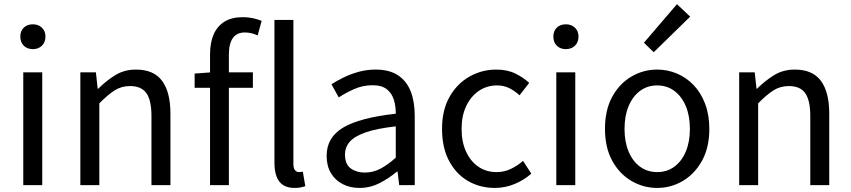

<svg xmlns="http://www.w3.org/2000/svg" viewBox="-20 -892 4099 925"><path d="M92.1 0V-543.4H183.5V0ZM138.4 -655.3Q111.1 -655.3 94.5 -671.8Q77.9 -688.2 77.9 -716.2Q77.9 -742.6 94.5 -758.7Q111.1 -774.9 138.4 -774.9Q164.7 -774.9 181.9 -758.7Q199 -742.6 199 -716.2Q199 -688.2 181.9 -671.8Q164.7 -655.3 138.4 -655.3Z M367.1 0V-543.4H442L450.7 -464.5H453.1Q491.8 -503.1 535.3 -529.9Q578.9 -556.8 635.1 -556.8Q720.8 -556.8 761 -502.4Q801.1 -448 801.1 -344.1V0H709.7V-332.4Q709.7 -408.5 685.5 -442.9Q661.3 -477.4 606.5 -477.4Q564.9 -477.4 532 -456.4Q499.2 -435.5 458.5 -394V0Z M991.9 0V-630Q991.9 -685.2 1008.9 -725.3Q1026 -765.4 1061.1 -787.4Q1096.2 -809.3 1150.2 -809.3Q1175.3 -809.3 1198.4 -804.3Q1221.5 -799.2 1240.5 -791.6L1221.3 -721.2Q1191.3 -735.6 1159.7 -735.6Q1120.9 -735.6 1101.8 -708.7Q1082.7 -681.7 1082.7 -628.9V0ZM917.7 -469V-537.6L996.2 -543.4H1198.3V-469ZM1398.9 13.4Q1364.7 13.4 1343.3 -0.9Q1321.8 -15.3 1312 -42.6Q1302.2 -69.9 1302.2 -108.1V-796H1393.5V-102.1Q1393.5 -81.5 1401.3 -72.2Q1409 -62.9 1419 -62.9Q1422.8 -62.9 1427.1 -63.4Q1431.4 -63.9 1439 -64.9L1450.9 5.1Q1441.6 8 1429.6 10.7Q1417.7 13.4 1398.9 13.4Z M1712.2 13.4Q1666.9 13.4 1631.1 -4.9Q1595.2 -23.2 1574.4 -57.9Q1553.6 -92.5 1553.6 -141.3Q1553.6 -230.1 1633.5 -277.5Q1713.3 -325 1886.7 -344.2Q1887.1 -379.4 1877.8 -410.5Q1868.5 -441.7 1844.2 -461.5Q1819.9 -481.3 1775 -481.3Q1727.6 -481.3 1686.1 -462.8Q1644.7 -444.3 1612 -422.7L1576.9 -486Q1602 -502.3 1634.8 -518.5Q1667.6 -534.7 1706.9 -545.7Q1746.1 -556.8 1789.5 -556.8Q1856.2 -556.8 1897.8 -529.1Q1939.3 -501.4 1958.7 -451.5Q1978.1 -401.6 1978.1 -334V0H1903.2L1895.5 -64.9H1891.7Q1853.6 -32.7 1808.3 -9.7Q1762.9 13.4 1712.2 13.4ZM1737.8 -60.6Q1777 -60.6 1812.3 -79Q1847.5 -97.4 1886.7 -132.4V-283.2Q1795.7 -273.1 1741.8 -254.3Q1688 -235.5 1665 -209.1Q1642.1 -182.6 1642.1 -147.4Q1642.1 -100.4 1669.9 -80.5Q1697.6 -60.6 1737.8 -60.6Z M2363.9 13.4Q2291.9 13.4 2234.3 -20.3Q2176.7 -54 2143.1 -117.6Q2109.6 -181.2 2109.6 -271Q2109.6 -361.9 2145.9 -425.7Q2182.2 -489.4 2241.9 -523.1Q2301.5 -556.8 2370.8 -556.8Q2424 -556.8 2462.6 -537.8Q2501.1 -518.9 2529.5 -492.7L2483 -432.8Q2459.8 -454.3 2433.4 -467.4Q2407.1 -480.5 2375.1 -480.5Q2325.7 -480.5 2286.9 -454.2Q2248.2 -427.8 2226 -380.8Q2203.8 -333.8 2203.8 -271Q2203.8 -208.7 2225.2 -161.8Q2246.7 -114.9 2284.6 -88.9Q2322.5 -62.9 2372.3 -62.9Q2409.7 -62.9 2442 -78.7Q2474.3 -94.4 2500 -116.9L2539.7 -55.4Q2503.2 -23.3 2457.9 -5Q2412.6 13.4 2363.9 13.4Z M2660.1 0V-543.4H2751.5V0ZM2706.4 -655.3Q2679.1 -655.3 2662.5 -671.8Q2645.9 -688.2 2645.9 -716.2Q2645.9 -742.6 2662.5 -758.7Q2679.1 -774.9 2706.4 -774.9Q2732.7 -774.9 2749.9 -758.7Q2767 -742.6 2767 -716.2Q2767 -688.2 2749.9 -671.8Q2732.7 -655.3 2706.4 -655.3Z M3146.1 13.4Q3079.6 13.4 3022 -20.3Q2964.4 -54 2929.5 -117.6Q2894.6 -181.2 2894.6 -271Q2894.6 -361.9 2929.5 -425.7Q2964.4 -489.4 3022 -523.1Q3079.6 -556.8 3146.1 -556.8Q3195.9 -556.8 3241.3 -537.7Q3286.7 -518.6 3321.8 -481.9Q3356.8 -445.3 3377 -392.1Q3397.3 -338.9 3397.3 -271Q3397.3 -181.2 3362.1 -117.6Q3326.8 -54 3269.7 -20.3Q3212.7 13.4 3146.1 13.4ZM3146.1 -62.9Q3193.2 -62.9 3228.7 -88.9Q3264.2 -114.9 3284 -161.8Q3303.7 -208.7 3303.7 -271Q3303.7 -333.8 3284 -380.8Q3264.2 -427.8 3228.7 -454.2Q3193.2 -480.5 3146.1 -480.5Q3099.1 -480.5 3063.6 -454.2Q3028.1 -427.8 3008.4 -380.8Q2988.8 -333.8 2988.8 -271Q2988.8 -208.7 3008.4 -161.8Q3028.1 -114.9 3063.6 -88.9Q3099.1 -62.9 3146.1 -62.9ZM3129.4 -640.4 3082.3 -686.1 3241.4 -871.9 3305 -811.8Z M3541.1 0V-543.4H3616L3624.7 -464.5H3627.1Q3665.8 -503.1 3709.3 -529.9Q3752.9 -556.8 3809.1 -556.8Q3894.8 -556.8 3935 -502.4Q3975.1 -448 3975.1 -344.1V0H3883.7V-332.4Q3883.7 -408.5 3859.5 -442.9Q3835.3 -477.4 3780.5 -477.4Q3738.9 -477.4 3706 -456.4Q3673.2 -435.5 3632.5 -394V0Z"/></svg>

Font: Noto Sans TC Thin
Style: Regular
Weight: 100
Designer: Ryoko NISHIZUKA 西塚涼子 (kana, bopomofo & ideographs); Paul D. Hunt (Latin, Greek & Cyrillic); Sandoll Communications 산돌커뮤니
Foundry: Adobe
Version: Version 2.004-H2;hotconv 1.0.118;makeotfexe 2.5.65603